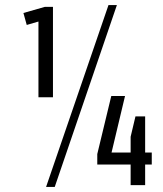

<svg xmlns="http://www.w3.org/2000/svg" viewBox="-20 -727 639 754"><path d="M188 -345H131V-671L157 -650L85 -629L72 -676L156 -700H188ZM406 -707H439L195 7H161ZM362 -122 417 -350H471L409 -90L388 -128H576V-81H362ZM493 -190 512 -270H550V0H493Z"/></svg>

Font: Pathway Extreme Condensed Light
Style: Regular
Weight: 300
Width: 3
Version: Version 1.001;gftools[0.9.26]